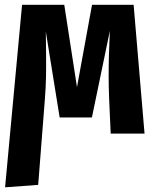

<svg xmlns="http://www.w3.org/2000/svg" viewBox="-20 -565 655 812"><path d="M1.5 227.2 73.3 -544.6H251.8L305.6 -196.4L369.2 -544.6H545.1L591.3 0H448.2L441.5 -147.7Q439.5 -199.5 439.5 -244.4Q439.5 -289.2 440.8 -334.9Q442.1 -380.5 444.6 -434.4L368.7 -68.2H232.3L173.8 -431.3Q174.4 -376.9 174.9 -331Q175.4 -285.1 174.6 -240.5Q173.8 -195.9 169.7 -144.1L141.5 216.9Z"/></svg>

Font: Fira Code
Style: Bold
Weight: 700
Monospace: yes
Designer: Carrois Corporate, Edenspiekermann AG, Nikita Prokopov
Foundry: Carrois Corporate, Edenspiekermann AG, Nikita Prokopov
Version: Version 6.000; ttfautohint (v1.8.2) -l 8 -r 50 -G 200 -x 14 